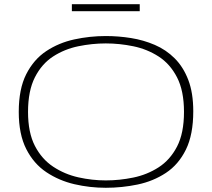

<svg xmlns="http://www.w3.org/2000/svg" viewBox="-20 -881 1006 911"><path d="M482 10Q406 10 333 -7Q260 -24 200 -64Q140 -104 104.5 -174Q69 -244 69 -350Q69 -459 104.5 -529Q140 -599 199.5 -638.5Q259 -678 332.5 -694Q406 -710 482 -710Q542 -710 601.5 -700.5Q661 -691 714.5 -668Q768 -645 809 -604Q850 -563 873.5 -501.5Q897 -440 897 -353Q897 -242 862 -171Q827 -100 767 -60.5Q707 -21 633 -5.5Q559 10 482 10ZM482 -25Q547 -25 612.5 -38.5Q678 -52 732.5 -87Q787 -122 820 -185.5Q853 -249 853 -350Q853 -450 820 -514Q787 -578 732.5 -613Q678 -648 612.5 -661.5Q547 -675 482 -675Q417 -675 351.5 -661.5Q286 -648 232 -613Q178 -578 145.5 -514Q113 -450 113 -350Q113 -252 145.5 -189Q178 -126 232.5 -90Q287 -54 352 -39.5Q417 -25 482 -25ZM321 -828V-861H643V-828Z"/></svg>

Font: Georama Extended ExtraLight
Style: Regular
Weight: 200
Width: 7
Designer: Jean-Baptiste Levee
Foundry: Production Type
Version: Version 1.000